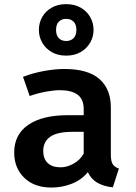

<svg xmlns="http://www.w3.org/2000/svg" viewBox="-20 -870 640 906"><path d="M503 -139.5Q503 -109 512 -95.2Q521 -81.5 541 -74.5L512.5 14Q470 9.5 440.2 -7.2Q410.5 -24 394.5 -57.5Q364.5 -21 318.8 -3Q273 15 223 15Q142 15 94.5 -31Q47 -77 47 -150.5Q47 -235 113.2 -280.8Q179.5 -326.5 301 -326.5H375V-355Q375 -402 346 -423.2Q317 -444.5 262.5 -444.5Q237 -444.5 198.8 -437.8Q160.5 -431 120 -417L88.5 -507.5Q139 -526.5 190.2 -535.5Q241.5 -544.5 283.5 -544.5Q395 -544.5 449 -497.2Q503 -450 503 -363.5ZM266 -80.5Q296 -80.5 326.8 -97.5Q357.5 -114.5 375 -145V-248H323Q249.5 -248 216.8 -224.5Q184 -201 184 -158Q184 -121 205 -100.8Q226 -80.5 266 -80.5ZM292 -850.5Q331.5 -850.5 360.5 -834Q389.5 -817.5 405.5 -789.8Q421.5 -762 421.5 -729Q421.5 -696.5 405.5 -668.8Q389.5 -641 360.5 -624.2Q331.5 -607.5 292 -607.5Q253 -607.5 224 -624.2Q195 -641 179.2 -668.8Q163.5 -696.5 163.5 -729Q163.5 -762 179.2 -789.8Q195 -817.5 224 -834Q253 -850.5 292 -850.5ZM292 -781Q270.5 -781 257.5 -767.8Q244.5 -754.5 244.5 -729Q244.5 -703.5 257.5 -690Q270.5 -676.5 292 -676.5Q314 -676.5 327.2 -690Q340.5 -703.5 340.5 -729Q340.5 -754.5 327.2 -767.8Q314 -781 292 -781Z"/></svg>

Font: Fira Code Light SemiBold
Style: Regular
Weight: 600
Monospace: yes
Version: Version 5.002